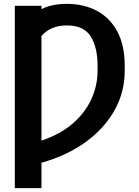

<svg xmlns="http://www.w3.org/2000/svg" viewBox="-20 -757 712 981"><path d="M191.9 -727.5V-710.4Q216.8 -723.1 248.8 -730.2Q280.8 -737.3 320.8 -737.3Q408.2 -737.3 475.1 -701.7Q542 -666 579.6 -595.7Q617.2 -525.4 617.2 -420.4V-395Q617.2 -286.1 565.2 -193.4Q513.2 -100.6 418 -31.5Q322.8 37.6 191.9 74.7V204.1H55.7V-727.5ZM322.3 -627Q277.8 -627 245.6 -612.8Q213.4 -598.6 191.9 -573.2V-38.6Q289.1 -71.3 352.5 -126.7Q416 -182.1 447.3 -251.5Q478.5 -320.8 478.5 -395V-422.4Q478.5 -514.2 443.6 -570.6Q408.7 -627 322.3 -627Z"/></svg>

Font: Inter Tight SemiBold
Style: Regular
Weight: 600
Designer: Rasmus Andersson
Foundry: rsms
Version: Version 3.004; ttfautohint (v1.8.4.7-5d5b)